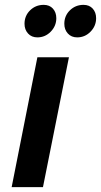

<svg xmlns="http://www.w3.org/2000/svg" viewBox="-20 -771 416 791"><path d="M212 -696Q212 -664 189 -640.5Q166 -617 134 -617Q110 -617 95.5 -633Q81 -649 81 -673Q81 -706 104 -728.5Q127 -751 160 -751Q184 -751 198 -735.5Q212 -720 212 -696ZM376 -696Q376 -664 353 -640.5Q330 -617 298 -617Q274 -617 259.5 -633Q245 -649 245 -673Q245 -706 268 -728.5Q291 -751 324 -751Q348 -751 362 -735.5Q376 -720 376 -696ZM264 -535 157 0H28L134 -535Z"/></svg>

Font: TypoPRO Montserrat Alternates
Style: Italic
Weight: 500
Italic angle: -11.3°
Designer: Julieta Ulanovsky
Foundry: Julieta Ulanovsky
Version: Version 6.001